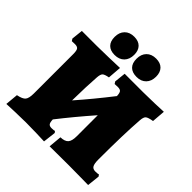

<svg xmlns="http://www.w3.org/2000/svg" viewBox="-222 -1020 1192 1192"><g transform="rotate(45 374.5 -423.5)"><path d="M731 -92 739 -81 730 2Q715 2 667.5 1Q620 0 558 0L391 1L399 -86Q436 -87 451 -104Q466 -121 466 -162V-347Q368 -235 287 -131Q288 -105 295 -96Q302 -87 319 -87Q330 -87 337.5 -88Q345 -89 347 -90L355 -80L345 4Q325 3 275.5 1.5Q226 0 183 0Q144 0 88 2Q32 4 15 5L23 -80Q64 -88 77 -104Q90 -120 90 -162V-508Q90 -538 82.5 -548.5Q75 -559 54 -559L27 -558L18 -572L26 -647H157Q194 -647 263.5 -649Q333 -651 356 -652L349 -562Q316 -556 307 -546.5Q298 -537 296 -510Q290 -428 288 -299Q375 -398 466 -515Q465 -540 458 -549.5Q451 -559 431 -559L403 -558L394 -572L402 -647H564Q610 -647 665 -649Q720 -651 741 -652L734 -564Q697 -558 686 -548.5Q675 -539 673 -510Q663 -375 663 -156Q663 -119 671.5 -104Q680 -89 702 -89Q713 -89 721 -90Q729 -91 731 -92ZM196 -765Q196 -805 219 -828.5Q242 -852 282 -852Q320 -852 340.5 -831Q361 -810 361 -772Q361 -732 338 -708.5Q315 -685 275 -685Q237 -685 216.5 -705.5Q196 -726 196 -765ZM388 -765Q388 -805 411 -828.5Q434 -852 474 -852Q512 -852 532.5 -831Q553 -810 553 -772Q553 -732 530 -708.5Q507 -685 468 -685Q429 -685 408.5 -705.5Q388 -726 388 -765Z"/></g></svg>

Font: Alegreya SC Black
Style: Regular
Weight: 900
Designer: Juan Pablo del Peral
Foundry: Huerta Tipografica
Version: Version 2.007; ttfautohint (v1.6)